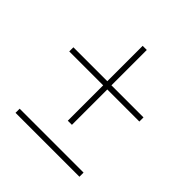

<svg xmlns="http://www.w3.org/2000/svg" viewBox="-170 -743 866 866"><g transform="rotate(45 263.0 -309.5)"><path d="M482.4 -366.7H277.8V-141.1H251.5V-366.7H35.2V-393.1H251.5V-618.7H277.8V-393.1H482.4ZM467.3 -25.9V0.5H59.6V-25.9Z"/></g></svg>

Font: Mardoto Thin
Style: Regular
Weight: 250
Designer: Christian Robertson, Vahan Hovhannisyan
Foundry: Google
Version: Version 1.000